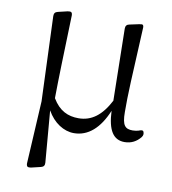

<svg xmlns="http://www.w3.org/2000/svg" viewBox="-82 -600 790 881"><g transform="rotate(10 312.5 -159.5)"><path d="M116 -100 100 187C99 197 101 203 104 206C107 209 114 209 124 207L166 197C178 194 183 187 182 174L162 -66C192 -12 240 18 287 18C353 18 405 -28 440 -113C444 -22 471 18 523 18C555 18 579 4 597 -18C604 -27 604 -35 601 -43C598 -51 590 -50 578 -45C571 -43 562 -41 551 -41C516 -41 501 -55 501 -118C500 -196 505 -285 516 -507C517 -518 516 -523 513 -526C510 -529 504 -528 494 -526L452 -517C440 -515 434 -508 434 -495L440 -160C402 -87 356 -53 296 -53C247 -53 206 -71 174 -125C175 -219 178 -315 184 -506C185 -517 183 -523 180 -526C177 -529 170 -529 160 -527L118 -517C106 -514 101 -508 101 -495Z"/></g></svg>

Font: 寒蝉锦书宋
Style: Regular
Weight: 400
Designer: 寒蝉锦书宋{Warren} 思源宋体{Ryoko NISHIZUKA 西塚涼子 (kana & ideographs); Frank Grießhammer (Latin, Greek & Cyrillic); Wenlong ZHANG 
Foundry: Adobe & ChillType
Version: Version 2.000;Glyphs 3.1.1 (3135)